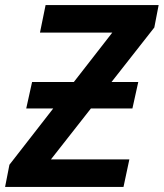

<svg xmlns="http://www.w3.org/2000/svg" viewBox="-42 -734 643 754"><path d="M-22 0H443L466 -108H158L315 -308H478L501 -412H396L564 -626L581 -714H137L115 -606H399L248 -412H84L61 -308H167L-5 -87Z"/></svg>

Font: Noto Sans SemiBold
Style: Italic
Weight: 600
Italic angle: -12°
Designer: Monotype Design Team
Foundry: Monotype Imaging Inc.
Version: Version 2.013